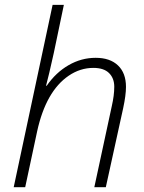

<svg xmlns="http://www.w3.org/2000/svg" viewBox="-20 -780 598 800"><path d="M445.8 -337.9Q456.1 -382.8 456.1 -418.5Q456.1 -454.1 434.3 -475.6Q412.6 -497.1 369.1 -497.1Q314 -497.1 266.1 -464.4Q171.4 -399.9 134.8 -232.9L85 0H37.1L199.2 -759.8H246.1L204.1 -559.1Q182.6 -461.9 171.9 -422.9H174.8Q212.9 -478 265.9 -508.5Q318.8 -539.1 378.7 -539.1Q438.5 -539.1 471.7 -507.3Q504.9 -475.6 504.9 -418Q504.9 -383.8 493.2 -329.1L420.9 0H373Z"/></svg>

Font: Open Sans Hebrew Light
Style: Italic
Weight: 300
Italic angle: -12°
Foundry: Ascender Corporation, Yanek Iontef
Version: Version 2.001;PS 002.001;hotconv 1.0.70;makeotf.lib2.5.58329